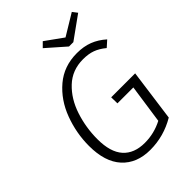

<svg xmlns="http://www.w3.org/2000/svg" viewBox="-256 -1002 1127 1127"><g transform="rotate(-45 307.5 -438.5)"><path d="M589 -627 551 -593Q517 -621 484 -633Q451 -645 406 -645Q316 -645 254.5 -587Q193 -529 163.5 -439Q134 -349 134 -253Q134 -146 181 -93.5Q228 -41 316 -41Q394 -41 463 -77L498 -319H366L365 -370H564L520 -47Q422 11 310 11Q198 11 134.5 -58.5Q71 -128 71 -260Q71 -366 108.5 -466.5Q146 -567 222 -631.5Q298 -696 406 -696Q462 -696 506 -679Q550 -662 589 -627ZM579 -858 437 -756H401L285 -858L314 -887L424 -808L556 -888Z"/></g></svg>

Font: FiraGO Light
Style: Italic
Weight: 300
Italic angle: -8°
Designer: bBox Type GmbH
Foundry: bBox Type GmbH
Version: Version 1.001